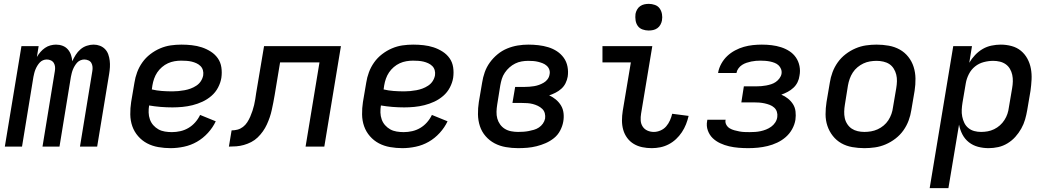

<svg xmlns="http://www.w3.org/2000/svg" viewBox="-20 -759 5440 994"><path d="M5 0 91 -520H180L171 -464Q179 -478 189.5 -490Q200 -502 213 -511Q226 -520 241 -524Q256 -528 270 -528Q288 -528 304 -522Q320 -516 331 -503.5Q342 -491 347.5 -475Q353 -459 354 -442Q362 -459 372 -475Q382 -491 396.5 -503.5Q411 -516 429 -522Q447 -528 464 -528H465Q482 -528 497.5 -522Q513 -516 524 -504.5Q535 -493 540.5 -477.5Q546 -462 548 -445Q550 -428 549 -411Q548 -394 545 -376L483 0H394L458 -391Q460 -402 459 -413Q458 -424 453 -433Q448 -442 437.5 -446.5Q427 -451 416 -451Q407 -451 397 -447Q387 -443 380 -435.5Q373 -428 367.5 -419Q362 -410 358 -400.5Q354 -391 351.5 -381Q349 -371 347 -361L288 0H200L264 -391Q266 -402 265 -413Q264 -424 258.5 -433Q253 -442 243 -446.5Q233 -451 222 -451Q212 -451 202.5 -447Q193 -443 186 -435.5Q179 -428 173.5 -419Q168 -410 164 -400.5Q160 -391 157.5 -381Q155 -371 153 -361L94 0Z M863 8Q831 8 799.5 2.5Q768 -3 741.5 -17Q715 -31 695 -54Q675 -77 665 -105.5Q655 -134 654.5 -166.5Q654 -199 659 -231L676 -331Q680 -358 690 -385Q700 -412 717 -436Q734 -460 758 -478.5Q782 -497 809 -508.5Q836 -520 863.5 -524Q891 -528 919 -528Q946 -528 973 -525Q1000 -522 1024.5 -514Q1049 -506 1071 -492Q1093 -478 1107.5 -457.5Q1122 -437 1126 -410.5Q1130 -384 1126 -356Q1122 -331 1109 -306Q1096 -281 1074.5 -262.5Q1053 -244 1028 -232.5Q1003 -221 977 -214.5Q951 -208 924.5 -205.5Q898 -203 873 -203Q842 -203 811.5 -205.5Q781 -208 752 -213Q749 -195 749.5 -176.5Q750 -158 756 -141Q762 -124 773.5 -111Q785 -98 800 -89.5Q815 -81 833.5 -78Q852 -75 870 -75Q892 -75 914 -80Q936 -85 955.5 -96.5Q975 -108 990.5 -125.5Q1006 -143 1016 -164L1097 -131Q1082 -99 1056.5 -71Q1031 -43 999.5 -25Q968 -7 932.5 0.5Q897 8 863 8ZM873 -286Q888 -286 904 -287.5Q920 -289 936 -292Q952 -295 967 -300.5Q982 -306 996.5 -315.5Q1011 -325 1020 -339Q1029 -353 1032 -369Q1034 -383 1030.5 -395.5Q1027 -408 1018 -417Q1009 -426 997 -431.5Q985 -437 972.5 -440Q960 -443 946 -444Q932 -445 918 -445Q901 -445 883.5 -442Q866 -439 849.5 -431.5Q833 -424 818.5 -411.5Q804 -399 794 -384Q784 -369 778 -352Q772 -335 769 -317L766 -296Q791 -290 818 -288Q845 -286 873 -286Z M1562 0 1634 -436H1430L1402 -267Q1399 -248 1395 -228.5Q1391 -209 1387 -190Q1383 -171 1376.5 -152Q1370 -133 1361.5 -114.5Q1353 -96 1341 -79Q1329 -62 1314 -47.5Q1299 -33 1280.5 -23.5Q1262 -14 1242.5 -8.5Q1223 -3 1203.5 -1.5Q1184 0 1165 0L1179 -84Q1195 -84 1210 -88Q1225 -92 1238 -102Q1251 -112 1260 -126Q1269 -140 1275.5 -155Q1282 -170 1287 -185Q1292 -200 1295.5 -215Q1299 -230 1301.5 -245.5Q1304 -261 1306 -276L1347 -520H1745L1659 0Z M2063 8Q2031 8 1999.5 2.5Q1968 -3 1941.5 -17Q1915 -31 1895 -54Q1875 -77 1865 -105.5Q1855 -134 1854.5 -166.5Q1854 -199 1859 -231L1876 -331Q1880 -358 1890 -385Q1900 -412 1917 -436Q1934 -460 1958 -478.5Q1982 -497 2009 -508.5Q2036 -520 2063.5 -524Q2091 -528 2119 -528Q2146 -528 2173 -525Q2200 -522 2224.5 -514Q2249 -506 2271 -492Q2293 -478 2307.5 -457.5Q2322 -437 2326 -410.5Q2330 -384 2326 -356Q2322 -331 2309 -306Q2296 -281 2274.5 -262.5Q2253 -244 2228 -232.5Q2203 -221 2177 -214.5Q2151 -208 2124.5 -205.5Q2098 -203 2073 -203Q2042 -203 2011.5 -205.5Q1981 -208 1952 -213Q1949 -195 1949.5 -176.5Q1950 -158 1956 -141Q1962 -124 1973.5 -111Q1985 -98 2000 -89.5Q2015 -81 2033.5 -78Q2052 -75 2070 -75Q2092 -75 2114 -80Q2136 -85 2155.5 -96.5Q2175 -108 2190.5 -125.5Q2206 -143 2216 -164L2297 -131Q2282 -99 2256.5 -71Q2231 -43 2199.5 -25Q2168 -7 2132.5 0.5Q2097 8 2063 8ZM2073 -286Q2088 -286 2104 -287.5Q2120 -289 2136 -292Q2152 -295 2167 -300.5Q2182 -306 2196.5 -315.5Q2211 -325 2220 -339Q2229 -353 2232 -369Q2234 -383 2230.5 -395.5Q2227 -408 2218 -417Q2209 -426 2197 -431.5Q2185 -437 2172.5 -440Q2160 -443 2146 -444Q2132 -445 2118 -445Q2101 -445 2083.5 -442Q2066 -439 2049.5 -431.5Q2033 -424 2018.5 -411.5Q2004 -399 1994 -384Q1984 -369 1978 -352Q1972 -335 1969 -317L1966 -296Q1991 -290 2018 -288Q2045 -286 2073 -286Z M2662 8Q2630 8 2598.5 2.5Q2567 -3 2540.5 -17Q2514 -31 2494 -54Q2474 -77 2464.5 -106Q2455 -135 2454.5 -167Q2454 -199 2459 -231L2476 -331Q2480 -358 2489.5 -385Q2499 -412 2516 -435.5Q2533 -459 2556 -478Q2579 -497 2606 -508Q2633 -519 2660.5 -523.5Q2688 -528 2715 -528Q2741 -528 2767.5 -525Q2794 -522 2818.5 -514.5Q2843 -507 2863.5 -493.5Q2884 -480 2898.5 -460Q2913 -440 2918 -414Q2923 -388 2919 -362Q2916 -345 2908 -328.5Q2900 -312 2886 -299.5Q2872 -287 2856 -279Q2840 -271 2823 -265Q2842 -257 2858 -243.5Q2874 -230 2884.5 -212.5Q2895 -195 2897.5 -173Q2900 -151 2896 -129Q2892 -106 2880 -83Q2868 -60 2848 -44Q2828 -28 2805 -18Q2782 -8 2758 -2Q2734 4 2710 6Q2686 8 2662 8ZM2662 -76Q2676 -76 2690 -77Q2704 -78 2717 -80.5Q2730 -83 2744 -87Q2758 -91 2770 -99Q2782 -107 2790.5 -119Q2799 -131 2802 -145Q2804 -159 2800.5 -172.5Q2797 -186 2787 -195.5Q2777 -205 2764.5 -211Q2752 -217 2738.5 -220.5Q2725 -224 2710.5 -225Q2696 -226 2681 -226H2633L2647 -309H2695Q2708 -309 2720.5 -310Q2733 -311 2745.5 -313Q2758 -315 2770.5 -319.5Q2783 -324 2795 -331Q2807 -338 2815 -349Q2823 -360 2825 -373Q2828 -386 2824 -398Q2820 -410 2810.5 -418.5Q2801 -427 2789.5 -431.5Q2778 -436 2766 -439Q2754 -442 2741 -443Q2728 -444 2714 -444Q2698 -444 2680.5 -441Q2663 -438 2647 -430Q2631 -422 2617.5 -410Q2604 -398 2593.5 -382.5Q2583 -367 2578 -350.5Q2573 -334 2570 -317L2554 -217Q2551 -199 2550.5 -180.5Q2550 -162 2554.5 -145.5Q2559 -129 2569 -115Q2579 -101 2593.5 -92Q2608 -83 2626 -79.5Q2644 -76 2662 -76Z M3354 8Q3329 8 3305 3Q3281 -2 3261 -14Q3241 -26 3227 -45Q3213 -64 3206.5 -87Q3200 -110 3200 -135Q3200 -160 3204 -185L3246 -436H3099V-520H3357L3299 -171Q3296 -153 3297 -135.5Q3298 -118 3307 -104Q3316 -90 3331.5 -83Q3347 -76 3365 -76Q3382 -76 3399.5 -83.5Q3417 -91 3429 -105Q3441 -119 3448.5 -136Q3456 -153 3460 -170L3545 -159Q3540 -137 3531.5 -115.5Q3523 -94 3510 -74.5Q3497 -55 3480 -39Q3463 -23 3442 -12Q3421 -1 3398.5 3.5Q3376 8 3354 8ZM3338 -601Q3322 -601 3306.5 -606.5Q3291 -612 3282 -624.5Q3273 -637 3270.5 -653.5Q3268 -670 3270 -687Q3272 -698 3278 -709Q3284 -720 3294 -727Q3304 -734 3315.5 -736.5Q3327 -739 3339 -739Q3355 -739 3370.5 -733.5Q3386 -728 3395 -715.5Q3404 -703 3407 -686.5Q3410 -670 3407 -653Q3405 -642 3399 -631Q3393 -620 3383 -613Q3373 -606 3361.5 -603.5Q3350 -601 3338 -601Z M3854 8Q3829 8 3804 6Q3779 4 3755 -1.5Q3731 -7 3708.5 -17.5Q3686 -28 3669.5 -44Q3653 -60 3644.5 -83.5Q3636 -107 3641 -133L3642 -139H3737L3736 -137Q3734 -124 3740.5 -112.5Q3747 -101 3758 -94.5Q3769 -88 3782 -84.5Q3795 -81 3808 -78.5Q3821 -76 3834.5 -75.5Q3848 -75 3861 -75Q3876 -75 3890 -76Q3904 -77 3918 -80Q3932 -83 3946 -88.5Q3960 -94 3972.5 -103Q3985 -112 3993.5 -125Q4002 -138 4004 -153Q4006 -167 4002 -180Q3998 -193 3988 -202Q3978 -211 3965 -216Q3952 -221 3938 -224Q3924 -227 3910 -228Q3896 -229 3882 -229H3818L3831 -312H3895Q3908 -312 3921 -313Q3934 -314 3947 -316.5Q3960 -319 3972.5 -323Q3985 -327 3996 -334.5Q4007 -342 4015.5 -353.5Q4024 -365 4026 -377Q4028 -390 4023.5 -401.5Q4019 -413 4010.5 -421Q4002 -429 3990.5 -433.5Q3979 -438 3967 -440.5Q3955 -443 3942.5 -444Q3930 -445 3917 -445Q3905 -445 3893 -444Q3881 -443 3869 -440.5Q3857 -438 3845 -434Q3833 -430 3822 -423Q3811 -416 3803 -405Q3795 -394 3793 -382V-381H3698V-384Q3702 -407 3714.5 -429.5Q3727 -452 3745 -469Q3763 -486 3785.5 -498Q3808 -510 3831 -516.5Q3854 -523 3877.5 -525.5Q3901 -528 3924 -528Q3950 -528 3975 -525Q4000 -522 4023.5 -514.5Q4047 -507 4067 -494Q4087 -481 4100.5 -461.5Q4114 -442 4119 -417Q4124 -392 4119 -367Q4117 -350 4109 -333.5Q4101 -317 4087.5 -304.5Q4074 -292 4058 -283.5Q4042 -275 4025 -269Q4044 -261 4059.5 -248.5Q4075 -236 4085.5 -219.5Q4096 -203 4098.5 -182Q4101 -161 4098 -139Q4094 -114 4081 -90.5Q4068 -67 4048 -49.5Q4028 -32 4003.5 -20.5Q3979 -9 3954 -3Q3929 3 3904 5.5Q3879 8 3854 8Z M4455 8Q4423 8 4392 2.5Q4361 -3 4335.5 -17.5Q4310 -32 4291.5 -55.5Q4273 -79 4263.5 -107.5Q4254 -136 4254 -167.5Q4254 -199 4259 -231L4276 -331Q4280 -358 4290 -385Q4300 -412 4317 -436Q4334 -460 4358 -478.5Q4382 -497 4409 -508.5Q4436 -520 4463.5 -524Q4491 -528 4518 -528Q4550 -528 4581 -522.5Q4612 -517 4638 -502.5Q4664 -488 4682.5 -464.5Q4701 -441 4710 -412.5Q4719 -384 4719.5 -352.5Q4720 -321 4715 -289L4698 -189Q4694 -162 4684 -135Q4674 -108 4657 -84Q4640 -60 4616 -41.5Q4592 -23 4565 -11.5Q4538 0 4510 4Q4482 8 4455 8ZM4455 -76Q4472 -76 4489.5 -79Q4507 -82 4523.5 -89.5Q4540 -97 4554.5 -109Q4569 -121 4579 -136.5Q4589 -152 4595 -169Q4601 -186 4603 -203L4620 -303Q4623 -321 4623.5 -338.5Q4624 -356 4620 -372.5Q4616 -389 4607 -403.5Q4598 -418 4584.5 -427Q4571 -436 4553.5 -440Q4536 -444 4518 -444Q4501 -444 4483.5 -441Q4466 -438 4450 -430.5Q4434 -423 4419.5 -411Q4405 -399 4395 -383.5Q4385 -368 4379 -351Q4373 -334 4370 -317L4354 -217Q4351 -199 4350.5 -181.5Q4350 -164 4353.5 -147.5Q4357 -131 4366.5 -116.5Q4376 -102 4389.5 -93Q4403 -84 4420 -80Q4437 -76 4455 -76Z M4793 215 4915 -520H5012L4998 -434Q5010 -455 5028 -474Q5046 -493 5067.5 -505.5Q5089 -518 5113.5 -523Q5138 -528 5161 -528Q5190 -528 5217.5 -520.5Q5245 -513 5265.5 -496Q5286 -479 5299 -455Q5312 -431 5317 -403.5Q5322 -376 5320.5 -347Q5319 -318 5315 -289L5298 -189Q5294 -165 5287 -140.5Q5280 -116 5267 -93Q5254 -70 5236.5 -50.5Q5219 -31 5196 -17Q5173 -3 5148 2.5Q5123 8 5098 8Q5070 8 5043.5 1Q5017 -6 4996 -22.5Q4975 -39 4962.5 -63Q4950 -87 4945 -114L4890 215ZM5059 -76Q5076 -76 5093 -79Q5110 -82 5126.5 -90Q5143 -98 5156.5 -110Q5170 -122 5180 -137.5Q5190 -153 5195.5 -169.5Q5201 -186 5203 -203L5220 -303Q5223 -320 5223.5 -337.5Q5224 -355 5220.5 -371.5Q5217 -388 5208.5 -402.5Q5200 -417 5186.5 -426.5Q5173 -436 5156 -440Q5139 -444 5122 -444Q5098 -444 5073 -437.5Q5048 -431 5028 -415Q5008 -399 4996 -375.5Q4984 -352 4980 -328L4963 -228Q4960 -210 4959 -191.5Q4958 -173 4961.5 -155.5Q4965 -138 4972.5 -122.5Q4980 -107 4993.5 -96Q5007 -85 5024 -80.5Q5041 -76 5059 -76Z"/></svg>

Font: Iosevka Medium Extended
Style: Italic
Weight: 500
Width: 7
Italic angle: -9°
Monospace: yes
Designer: Belleve Invis
Foundry: Belleve Invis
Version: Version 32.5.0; ttfautohint (v1.8.4)